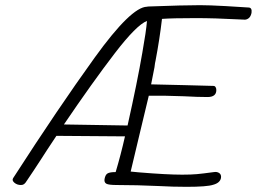

<svg xmlns="http://www.w3.org/2000/svg" viewBox="-20 -716 992 742"><path d="M952 -666Q949 -652 941.5 -646Q934 -640 926 -640L903 -641Q811 -646 735 -646Q646 -646 606 -643Q597 -565 581 -481Q579 -474 577 -456L564 -390L692 -387Q788 -385 805 -384Q810 -384 813 -379.5Q816 -375 816 -368Q816 -341 782 -341Q745 -341 690 -344L618 -346H555Q544 -299 520 -200L485 -53L516 -50Q624 -41 684 -41Q718 -41 740.5 -43Q763 -45 807 -51Q819 -53 827.5 -47Q836 -41 834 -28Q830 -9 804 -2Q780 6 701 6Q648 6 594 3Q508 -1 432 -1Q400 -1 391 -6Q382 -11 384 -24Q387 -41 396 -46Q405 -51 427 -51Q447 -118 463 -189L198 -191Q156 -128 139 -101Q125 -79 110.5 -57.5Q96 -36 84 -18Q78 -8 73 -4.5Q68 -1 61 -1Q46 -1 35.5 -10Q25 -19 31 -28Q205 -298 346 -493.5Q487 -689 548 -690Q551 -691 557 -691Q690 -696 753 -696Q788 -696 851.5 -692.5Q915 -689 940 -687Q955 -687 952 -666ZM473 -231Q511 -401 530 -512Q545 -596 548 -635Q508 -620 423.5 -510Q339 -400 227 -235Z"/></svg>

Font: Mali Light
Style: Italic
Weight: 300
Italic angle: -10°
Version: Version 1.000; ttfautohint (v1.6)